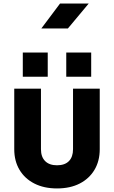

<svg xmlns="http://www.w3.org/2000/svg" viewBox="-20 -1048 640 1078"><path d="M300 10Q227 10 173 -17.5Q119 -45 89.5 -94.5Q60 -144 60 -210V-550H210V-210Q210 -167 233.5 -143.5Q257 -120 300 -120Q344 -120 367 -143.5Q390 -167 390 -210V-550H540V-210Q540 -144 510.5 -94.5Q481 -45 427.5 -17.5Q374 10 300 10ZM108 -753H248V-617H108ZM352 -753H492V-617H352ZM212 -888 317 -1028H478L361 -888Z"/></svg>

Font: Tiny ExtraBold
Style: Regular
Weight: 800
Designer: Philipp Nurullin, Konstantin Bulenkov
Foundry: JetBrains
Version: Version 2.251; ttfautohint (v1.8.4.7-5d5b)